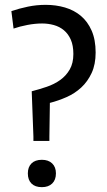

<svg xmlns="http://www.w3.org/2000/svg" viewBox="-20 -770 443 793"><path d="M118 -206 111 -393Q142 -401 173 -411.5Q204 -422 228.5 -439.5Q253 -457 268 -483Q283 -509 283 -547Q283 -582 272.5 -606Q262 -630 244 -645Q226 -660 202.5 -666.5Q179 -673 154 -673Q125 -673 93.5 -667Q62 -661 36 -652L27 -724Q59 -735 95 -742.5Q131 -750 169 -750Q211 -750 248.5 -739Q286 -728 314 -704.5Q342 -681 358.5 -643.5Q375 -606 375 -553Q375 -504 358.5 -468.5Q342 -433 315.5 -408.5Q289 -384 255 -369Q221 -354 186 -345L184 -206V-188H118ZM153 3Q125 3 110 -12Q95 -27 95 -54Q95 -80 110 -95Q125 -110 153 -110Q180 -110 195.5 -95Q211 -80 211 -54Q211 -27 195.5 -12Q180 3 153 3Z"/></svg>

Font: Encode Sans Compressed
Style: Medium
Weight: 500
Designer: Pablo Impallari, Andres Torresi
Foundry: Pablo Impallari, Andres Torresi
Version: Version 1.000; ttfautohint (v1.00) -l 8 -r 50 -G 200 -x 14 -